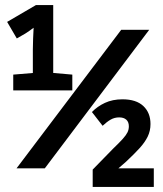

<svg xmlns="http://www.w3.org/2000/svg" viewBox="-20 -734 640 754"><path d="M45 -73 456 -617H566L156 -73ZM32 -379V-441L129 -449H172L264 -441V-379ZM344 0V-68L424 -150Q449 -174 462 -188.5Q475 -203 480.5 -214Q486 -225 486 -238Q486 -255 476 -264Q466 -273 448 -273Q430 -273 415 -264.5Q400 -256 383 -240L341 -294Q362 -316 392 -330Q422 -344 461 -344Q515 -344 543 -317.5Q571 -291 571 -247Q571 -220 560 -197.5Q549 -175 528 -152Q507 -129 475 -99L445 -73H584V0ZM109 -539Q109 -559 110 -582Q111 -605 112 -625Q104 -619 95.5 -613Q87 -607 79 -602L46 -583L8 -648L121 -714H189V-379H109Z"/></svg>

Font: Noto Sans Mono
Style: Bold
Weight: 700
Designer: Monotype Design Team
Foundry: Monotype Imaging Inc.
Version: Version 2.014